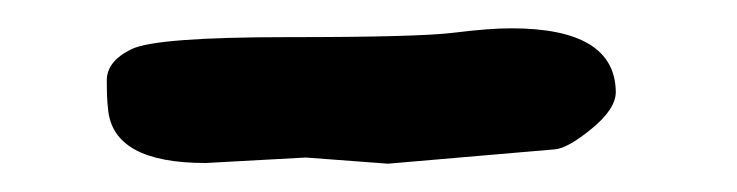

<svg xmlns="http://www.w3.org/2000/svg" viewBox="-20 -714 526 137"><path d="M344.7 -693.8Q418.9 -693.8 419.4 -648.4Q419.4 -636.2 402.1 -622.1Q384.8 -607.9 375.5 -607.4L256.8 -597.2L198.2 -601.6L127 -597.7H126.5Q60.5 -597.7 57.1 -636.2Q56.2 -643.1 56.2 -656.7Q56.2 -670.4 74 -679Q91.8 -687.5 185.5 -687.5Q279.3 -687.5 304.2 -690.7Q329.1 -693.8 344.7 -693.8Z"/></svg>

Font: Drukaatie burti
Style: Heavy
Weight: 800
Version: Version 0.14